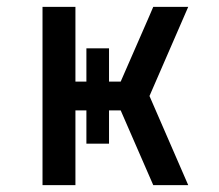

<svg xmlns="http://www.w3.org/2000/svg" viewBox="-20 -540 640 560"><path d="M104 0V-520H200V-302H232V-399H298V-302H332L415 -492L427 -520H529L416 -260L529 0H427L332 -218H298V-121H232V-218H200V0Z"/></svg>

Font: Iosevka Fixed Medium Extended
Style: Regular
Weight: 500
Width: 7
Monospace: yes
Designer: Belleve Invis
Foundry: Belleve Invis
Version: Version 24.1.1; ttfautohint (v1.8.4)